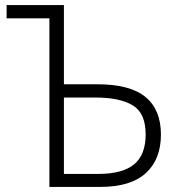

<svg xmlns="http://www.w3.org/2000/svg" viewBox="-20 -734 705 754"><path d="M174 0V-662H6V-714H231V-403H363Q491 -403 551.5 -353Q612 -303 612 -206Q612 -108 552.5 -54Q493 0 374 0ZM366 -51Q461 -51 506.5 -88.5Q552 -126 552 -206Q552 -290 501 -320.5Q450 -351 355 -351H231V-51Z"/></svg>

Font: RS Noto Sans Light
Style: Regular
Weight: 300
Designer: Monotype Design Team
Foundry: Monotype Imaging Inc.
Version: Version 3.10